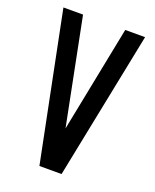

<svg xmlns="http://www.w3.org/2000/svg" viewBox="-130 -760 673 835"><g transform="rotate(20 206.5 -342.0)"><path d="M206.1 -192.4Q173.8 -356.4 108.4 -683.6Q78.1 -683.6 17.6 -683.6Q63.5 -456.1 155.3 0Q189.5 0 257.8 0Q303.7 -228.5 395.5 -683.6Q364.3 -683.6 303.7 -683.6Q271.5 -519.5 206.1 -192.4Z"/></g></svg>

Font: ZAANS 2018
Style: Regular
Weight: 400
Designer: Counter Creatives
Version: Version 1.0 - 24-01-18